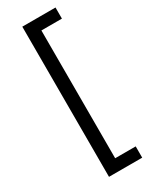

<svg xmlns="http://www.w3.org/2000/svg" viewBox="-239 -787 818 1037"><g transform="rotate(-30 170.5 -268.5)"><path d="M107.4 -737.3H314.5V-668H186.5V128.9H314.5V199.2H107.4Z"/></g></svg>

Font: Pretendard JP
Style: Regular
Weight: 400
Designer: Base glyphs from Inter by Rasmus Andersson; Hangeul glyphs from Noto Sans CJK(Source Han Sans) by Jang Soo-young and Kan
Foundry: Kil Hyung-jin
Version: Version 1.309